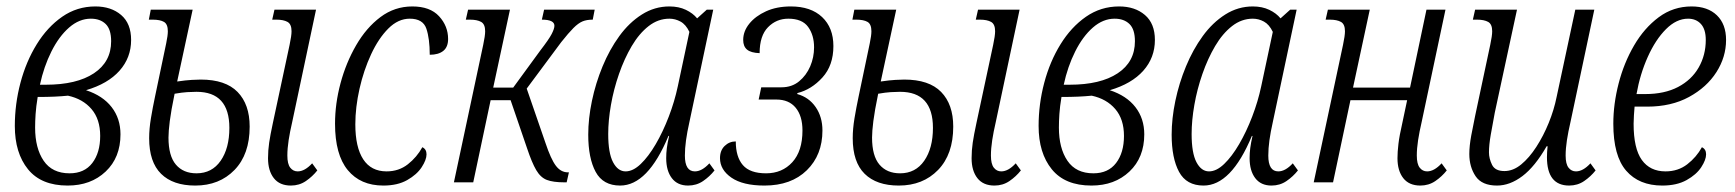

<svg xmlns="http://www.w3.org/2000/svg" viewBox="-20 -566 5386 596"><path d="M190 10Q108 10 67 -40.5Q26 -91 26 -175Q26 -243 43.5 -309Q61 -375 94 -428.5Q127 -482 173 -514Q219 -546 276 -546Q325 -546 356 -519.5Q387 -493 387 -442Q387 -387 351 -346.5Q315 -306 247 -286Q299 -269 326.5 -233.5Q354 -198 354 -149Q354 -77 308 -33.5Q262 10 190 10ZM262 -508Q226 -508 194.5 -480.5Q163 -453 139.5 -406Q116 -359 104 -303H122Q218 -303 271.5 -338.5Q325 -374 325 -438Q325 -475 308 -491.5Q291 -508 262 -508ZM196 -28Q242 -28 266.5 -60Q291 -92 291 -144Q291 -196 264 -227.5Q237 -259 191 -269Q171 -267 148.5 -266Q126 -265 97 -265Q92 -235 90.5 -212Q89 -189 89 -170Q89 -106 115.5 -67Q142 -28 196 -28Z M883 10Q848 10 830 -13Q812 -36 812 -75Q812 -99 815.5 -123Q819 -147 827 -184L879 -427Q885 -455 885 -469Q885 -491 872.5 -498Q860 -505 838 -505H825L832 -536H961L887 -187Q880 -157 876 -131Q872 -105 872 -83Q872 -57 881 -45.5Q890 -34 904 -34Q926 -34 949 -59L965 -37Q950 -18 929.5 -4Q909 10 883 10ZM586 10Q517 10 480 -26.5Q443 -63 443 -137Q443 -166 448.5 -199Q454 -232 461 -265L496 -432Q501 -456 501 -469Q501 -491 489 -498Q477 -505 454 -505H442L448 -536H578L530 -313Q557 -317 575.5 -318Q594 -319 603 -319Q680 -319 717.5 -280.5Q755 -242 755 -173Q755 -87 708 -38.5Q661 10 586 10ZM590 -28Q638 -28 665 -67Q692 -106 692 -169Q692 -281 590 -281Q577 -281 561 -280Q545 -279 522 -275Q511 -222 507 -190Q503 -158 503 -139Q503 -82 526 -55Q549 -28 590 -28Z M1170 10Q1099 10 1059.5 -38Q1020 -86 1020 -182Q1020 -244 1037 -307.5Q1054 -371 1085.5 -425.5Q1117 -480 1161 -513Q1205 -546 1260 -546Q1315 -546 1343 -515.5Q1371 -485 1371 -445Q1371 -420 1356 -408Q1341 -396 1314 -396Q1314 -446 1303.5 -477Q1293 -508 1252 -508Q1216 -508 1185.5 -477.5Q1155 -447 1132 -397.5Q1109 -348 1096 -290.5Q1083 -233 1083 -180Q1083 -109 1107.5 -71.5Q1132 -34 1180 -34Q1218 -34 1246 -56Q1274 -78 1291 -109Q1304 -103 1304 -87Q1304 -70 1289 -47Q1274 -24 1244 -7Q1214 10 1170 10Z M1389 0 1480 -427Q1486 -455 1486 -469Q1486 -491 1473.5 -498Q1461 -505 1439 -505H1426L1433 -536H1563L1511 -294H1573L1657 -409Q1684 -444 1692.5 -460.5Q1701 -477 1701 -486Q1701 -505 1662 -505L1669 -536H1826L1820 -505Q1801 -505 1788 -499.5Q1775 -494 1760 -479Q1745 -464 1722 -435L1615 -291L1673 -123Q1690 -72 1705.5 -51.5Q1721 -31 1743 -31H1746L1739 0H1732Q1697 0 1677.5 -7.5Q1658 -15 1644.5 -38Q1631 -61 1616 -106L1565 -255H1503L1449 0Z M1905 10Q1852 10 1829 -32.5Q1806 -75 1806 -148Q1806 -198 1817.5 -253Q1829 -308 1850.5 -360Q1872 -412 1902.5 -454Q1933 -496 1972.5 -521Q2012 -546 2058 -546Q2087 -546 2109 -535.5Q2131 -525 2144 -509L2174 -536H2194L2120 -187Q2113 -156 2109.5 -130.5Q2106 -105 2106 -83Q2106 -34 2137 -34Q2159 -34 2182 -59L2198 -37Q2183 -18 2162.5 -4Q2142 10 2116 10Q2083 10 2065.5 -13Q2048 -36 2048 -75Q2048 -91 2050 -106.5Q2052 -122 2057 -144H2055Q1991 10 1905 10ZM1922 -34Q1945 -34 1969 -57Q1993 -80 2015.5 -118.5Q2038 -157 2056 -204Q2074 -251 2084 -298L2120 -467Q2109 -490 2092.5 -499Q2076 -508 2058 -508Q2023 -508 1993.5 -485Q1964 -462 1941 -423Q1918 -384 1901.5 -336.5Q1885 -289 1876.5 -240.5Q1868 -192 1868 -150Q1868 -91 1883 -62.5Q1898 -34 1922 -34Z M2353 10Q2286 10 2250.5 -14.5Q2215 -39 2215 -75Q2215 -99 2229.5 -113Q2244 -127 2264 -127Q2264 -79 2286 -53.5Q2308 -28 2358 -28Q2408 -28 2439.5 -62.5Q2471 -97 2471 -161Q2471 -206 2450 -231.5Q2429 -257 2390 -257H2335L2343 -295H2406Q2438 -295 2460.5 -313.5Q2483 -332 2495 -360Q2507 -388 2507 -419Q2507 -457 2488.5 -482.5Q2470 -508 2427 -508Q2390 -508 2364 -481.5Q2338 -455 2338 -401Q2311 -402 2299 -412Q2287 -422 2287 -442Q2287 -469 2306 -492.5Q2325 -516 2358 -531Q2391 -546 2435 -546Q2497 -546 2532 -513Q2567 -480 2567 -423Q2567 -363 2533 -325.5Q2499 -288 2455 -277V-274Q2491 -264 2512 -233.5Q2533 -203 2533 -161Q2533 -85 2484.5 -37.5Q2436 10 2353 10Z M3067 10Q3032 10 3014 -13Q2996 -36 2996 -75Q2996 -99 2999.5 -123Q3003 -147 3011 -184L3063 -427Q3069 -455 3069 -469Q3069 -491 3056.5 -498Q3044 -505 3022 -505H3009L3016 -536H3145L3071 -187Q3064 -157 3060 -131Q3056 -105 3056 -83Q3056 -57 3065 -45.5Q3074 -34 3088 -34Q3110 -34 3133 -59L3149 -37Q3134 -18 3113.5 -4Q3093 10 3067 10ZM2770 10Q2701 10 2664 -26.5Q2627 -63 2627 -137Q2627 -166 2632.5 -199Q2638 -232 2645 -265L2680 -432Q2685 -456 2685 -469Q2685 -491 2673 -498Q2661 -505 2638 -505H2626L2632 -536H2762L2714 -313Q2741 -317 2759.5 -318Q2778 -319 2787 -319Q2864 -319 2901.5 -280.5Q2939 -242 2939 -173Q2939 -87 2892 -38.5Q2845 10 2770 10ZM2774 -28Q2822 -28 2849 -67Q2876 -106 2876 -169Q2876 -281 2774 -281Q2761 -281 2745 -280Q2729 -279 2706 -275Q2695 -222 2691 -190Q2687 -158 2687 -139Q2687 -82 2710 -55Q2733 -28 2774 -28Z M3368 10Q3286 10 3245 -40.5Q3204 -91 3204 -175Q3204 -243 3221.5 -309Q3239 -375 3272 -428.5Q3305 -482 3351 -514Q3397 -546 3454 -546Q3503 -546 3534 -519.5Q3565 -493 3565 -442Q3565 -387 3529 -346.5Q3493 -306 3425 -286Q3477 -269 3504.5 -233.5Q3532 -198 3532 -149Q3532 -77 3486 -33.5Q3440 10 3368 10ZM3440 -508Q3404 -508 3372.5 -480.5Q3341 -453 3317.5 -406Q3294 -359 3282 -303H3300Q3396 -303 3449.5 -338.5Q3503 -374 3503 -438Q3503 -475 3486 -491.5Q3469 -508 3440 -508ZM3374 -28Q3420 -28 3444.5 -60Q3469 -92 3469 -144Q3469 -196 3442 -227.5Q3415 -259 3369 -269Q3349 -267 3326.5 -266Q3304 -265 3275 -265Q3270 -235 3268.5 -212Q3267 -189 3267 -170Q3267 -106 3293.5 -67Q3320 -28 3374 -28Z M3716 10Q3663 10 3640 -32.5Q3617 -75 3617 -148Q3617 -198 3628.5 -253Q3640 -308 3661.5 -360Q3683 -412 3713.5 -454Q3744 -496 3783.5 -521Q3823 -546 3869 -546Q3898 -546 3920 -535.5Q3942 -525 3955 -509L3985 -536H4005L3931 -187Q3924 -156 3920.5 -130.5Q3917 -105 3917 -83Q3917 -34 3948 -34Q3970 -34 3993 -59L4009 -37Q3994 -18 3973.5 -4Q3953 10 3927 10Q3894 10 3876.5 -13Q3859 -36 3859 -75Q3859 -91 3861 -106.5Q3863 -122 3868 -144H3866Q3802 10 3716 10ZM3733 -34Q3756 -34 3780 -57Q3804 -80 3826.5 -118.5Q3849 -157 3867 -204Q3885 -251 3895 -298L3931 -467Q3920 -490 3903.5 -499Q3887 -508 3869 -508Q3834 -508 3804.5 -485Q3775 -462 3752 -423Q3729 -384 3712.5 -336.5Q3696 -289 3687.5 -240.5Q3679 -192 3679 -150Q3679 -91 3694 -62.5Q3709 -34 3733 -34Z M4389 10Q4354 10 4336 -13Q4318 -36 4318 -75Q4318 -94 4321 -119.5Q4324 -145 4333 -184L4348 -255H4172L4118 0H4058L4149 -427Q4155 -455 4155 -469Q4155 -491 4142.5 -498Q4130 -505 4108 -505H4095L4102 -536H4232L4180 -294H4357L4408 -536H4467L4393 -187Q4386 -157 4382 -131Q4378 -105 4378 -83Q4378 -57 4387 -45.5Q4396 -34 4410 -34Q4432 -34 4455 -59L4471 -37Q4456 -18 4435.5 -4Q4415 10 4389 10Z M4627 10Q4580 10 4560.5 -19Q4541 -48 4541 -88Q4541 -113 4547 -145.5Q4553 -178 4559 -206L4606 -427Q4612 -455 4612 -469Q4612 -491 4599.5 -498Q4587 -505 4565 -505H4552L4559 -536H4689L4620 -216Q4613 -179 4607.5 -147.5Q4602 -116 4602 -93Q4602 -74 4611.5 -54.5Q4621 -35 4650 -35Q4677 -35 4702 -55.5Q4727 -76 4749 -110Q4771 -144 4787.5 -184.5Q4804 -225 4812 -265L4870 -536H4929L4855 -187Q4848 -157 4844 -131Q4840 -105 4840 -83Q4840 -57 4849 -45.5Q4858 -34 4872 -34Q4894 -34 4917 -59L4933 -37Q4918 -18 4897.5 -4Q4877 10 4851 10Q4782 10 4782 -78Q4782 -85 4782.5 -94.5Q4783 -104 4784 -112H4781Q4745 -49 4706 -19.5Q4667 10 4627 10Z M5140 10Q5068 10 5028 -36Q4988 -82 4988 -182Q4988 -243 5004.5 -307Q5021 -371 5052.5 -425Q5084 -479 5129 -512.5Q5174 -546 5231 -546Q5281 -546 5309.5 -518.5Q5338 -491 5338 -442Q5338 -389 5308 -342Q5278 -295 5223 -265Q5168 -235 5093 -235H5054Q5053 -223 5052 -208.5Q5051 -194 5051 -182Q5051 -105 5076.5 -69.5Q5102 -34 5150 -34Q5189 -34 5217.5 -56Q5246 -78 5263 -109Q5276 -103 5276 -87Q5276 -70 5261 -47Q5246 -24 5215.5 -7Q5185 10 5140 10ZM5060 -274H5087Q5147 -274 5189 -296Q5231 -318 5253 -356.5Q5275 -395 5275 -442Q5275 -475 5260 -491.5Q5245 -508 5220 -508Q5184 -508 5151.5 -475.5Q5119 -443 5095 -389.5Q5071 -336 5060 -274Z"/></svg>

Font: Noto Serif ExtraCondensed Light
Style: Italic
Weight: 300
Width: 2
Italic angle: -12°
Designer: Monotype Design Team
Foundry: Monotype Imaging Inc.
Version: Version 2.014; ttfautohint (v1.8.4.7-5d5b)